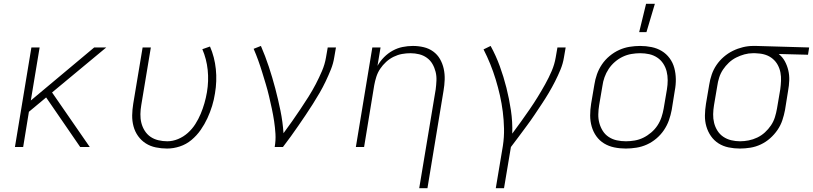

<svg xmlns="http://www.w3.org/2000/svg" viewBox="-20 -768 4247 1003"><path d="M399 0 221 -259 131 -184 101 0H58L144 -520H187L141 -243L472 -520H535L252 -285L449 0Z M853 8Q823 8 794 2Q765 -4 741.5 -19Q718 -34 701.5 -57Q685 -80 677.5 -108Q670 -136 670.5 -165.5Q671 -195 676 -226L725 -520H768L718 -219Q714 -196 713.5 -172Q713 -148 718.5 -126Q724 -104 736 -85Q748 -66 766 -53.5Q784 -41 807 -35.5Q830 -30 854 -30Q882 -30 910 -41.5Q938 -53 961 -73.5Q984 -94 1000.5 -120Q1017 -146 1028.5 -173.5Q1040 -201 1048 -229Q1056 -257 1061 -286Q1071 -345 1065 -402.5Q1059 -460 1037 -511L1077 -525Q1101 -470 1107.5 -407Q1114 -344 1103 -280Q1098 -247 1088 -214.5Q1078 -182 1063.5 -150.5Q1049 -119 1028.5 -89.5Q1008 -60 980.5 -37Q953 -14 919.5 -3Q886 8 853 8Z M1415 0Q1421 -35 1419 -68.5Q1417 -102 1412 -135Q1407 -168 1400 -200.5Q1393 -233 1385.5 -265Q1378 -297 1368.5 -328.5Q1359 -360 1349.5 -391Q1340 -422 1329 -452.5Q1318 -483 1305 -513L1343 -528Q1366 -475 1384.5 -419Q1403 -363 1418 -306Q1433 -249 1445 -190.5Q1457 -132 1461 -72Q1484 -103 1506 -134.5Q1528 -166 1549.5 -198Q1571 -230 1591.5 -262.5Q1612 -295 1629.5 -328.5Q1647 -362 1662 -397Q1677 -432 1683 -468L1692 -520H1735L1726 -468Q1721 -436 1708.5 -405Q1696 -374 1681.5 -343.5Q1667 -313 1650 -283.5Q1633 -254 1614.5 -225Q1596 -196 1577 -167.5Q1558 -139 1538.5 -111Q1519 -83 1499 -55Q1479 -27 1458 0Z M2170 215 2256 -301Q2259 -324 2260 -347.5Q2261 -371 2255.5 -393Q2250 -415 2239 -434Q2228 -453 2210 -466Q2192 -479 2170 -484.5Q2148 -490 2124 -490Q2102 -490 2080 -486Q2058 -482 2036.5 -471.5Q2015 -461 1997 -444.5Q1979 -428 1966 -408.5Q1953 -389 1946 -367Q1939 -345 1935 -323L1882 0H1839L1925 -520H1968L1952 -424Q1966 -449 1986.5 -469.5Q2007 -490 2031.5 -503.5Q2056 -517 2083 -522.5Q2110 -528 2137 -528Q2166 -528 2193.5 -521.5Q2221 -515 2243 -499Q2265 -483 2278.5 -459.5Q2292 -436 2298 -408.5Q2304 -381 2303 -352Q2302 -323 2297 -294L2213 215Z M2570 215 2607 -6Q2614 -52 2613 -96.5Q2612 -141 2606.5 -184.5Q2601 -228 2591.5 -270Q2582 -312 2569.5 -353Q2557 -394 2541 -433.5Q2525 -473 2506 -510L2543 -528Q2571 -477 2591 -422Q2611 -367 2625.5 -309.5Q2640 -252 2649 -192Q2658 -132 2656 -70Q2679 -101 2702 -133Q2725 -165 2747 -197Q2769 -229 2789 -261.5Q2809 -294 2828 -328Q2847 -362 2862 -397Q2877 -432 2883 -468L2892 -520H2935L2926 -468Q2921 -436 2908 -404.5Q2895 -373 2879.5 -342.5Q2864 -312 2846.5 -282.5Q2829 -253 2810 -224.5Q2791 -196 2772 -167.5Q2753 -139 2732 -111Q2711 -83 2690.5 -55Q2670 -27 2649 0L2613 215Z M3249 8Q3218 8 3189 2Q3160 -4 3136 -18.5Q3112 -33 3095.5 -56Q3079 -79 3071 -107Q3063 -135 3063 -165Q3063 -195 3068 -226L3085 -326Q3089 -353 3098.5 -380Q3108 -407 3124.5 -431.5Q3141 -456 3164.5 -475.5Q3188 -495 3214.5 -507Q3241 -519 3269 -523.5Q3297 -528 3324 -528Q3355 -528 3384 -522Q3413 -516 3437 -501.5Q3461 -487 3478 -464Q3495 -441 3502.5 -413Q3510 -385 3510.5 -355Q3511 -325 3505 -294L3489 -194Q3484 -167 3474.5 -140Q3465 -113 3448.5 -88.5Q3432 -64 3409 -44.5Q3386 -25 3359.5 -13Q3333 -1 3304.5 3.5Q3276 8 3249 8ZM3250 -30Q3272 -30 3295.5 -34Q3319 -38 3340.5 -48.5Q3362 -59 3381.5 -75.5Q3401 -92 3414.5 -112.5Q3428 -133 3435.5 -155.5Q3443 -178 3447 -201L3464 -301Q3468 -325 3468 -349Q3468 -373 3462.5 -395Q3457 -417 3444.5 -436Q3432 -455 3413 -467.5Q3394 -480 3371.5 -485Q3349 -490 3324 -490Q3302 -490 3278.5 -486Q3255 -482 3233 -471.5Q3211 -461 3192 -444.5Q3173 -428 3159.5 -407.5Q3146 -387 3138 -364.5Q3130 -342 3127 -319L3110 -219Q3106 -195 3105.5 -171Q3105 -147 3111 -125Q3117 -103 3129 -84Q3141 -65 3160 -52.5Q3179 -40 3202 -35Q3225 -30 3250 -30ZM3319 -600 3355 -748H3401L3357 -600Z M3845 8Q3815 8 3786 2Q3757 -4 3733.5 -19Q3710 -34 3694 -57Q3678 -80 3670 -107.5Q3662 -135 3662.5 -165Q3663 -195 3668 -226L3685 -326Q3689 -352 3698 -378.5Q3707 -405 3723 -428.5Q3739 -452 3761 -471Q3783 -490 3808.5 -502.5Q3834 -515 3861 -521.5Q3888 -528 3914 -528H3931L4207 -520L4201 -482L4048 -486Q4068 -470 4080 -448Q4092 -426 4098 -400.5Q4104 -375 4103 -348Q4102 -321 4097 -294L4081 -194Q4076 -167 4067 -140Q4058 -113 4041.5 -89Q4025 -65 4003 -45.5Q3981 -26 3954.5 -13.5Q3928 -1 3900 3.5Q3872 8 3845 8ZM3846 -30Q3868 -30 3891 -34.5Q3914 -39 3936 -49.5Q3958 -60 3976 -76.5Q3994 -93 4007.5 -113Q4021 -133 4028 -155.5Q4035 -178 4039 -201L4056 -301Q4059 -323 4060 -345.5Q4061 -368 4057 -389Q4053 -410 4043 -428.5Q4033 -447 4017 -460.5Q4001 -474 3981 -481Q3961 -488 3938 -489L3925 -490H3913Q3891 -490 3869 -484Q3847 -478 3826 -467.5Q3805 -457 3787.5 -440.5Q3770 -424 3757 -404.5Q3744 -385 3737 -363Q3730 -341 3727 -319L3710 -219Q3706 -195 3705.5 -171.5Q3705 -148 3710.5 -126Q3716 -104 3728 -85Q3740 -66 3758.5 -53.5Q3777 -41 3799.5 -35.5Q3822 -30 3846 -30Z"/></svg>

Font: Iosevka XLt Ex Obl
Style: Regular
Weight: 200
Width: 7
Italic angle: -9°
Monospace: yes
Designer: Belleve Invis
Foundry: Belleve Invis
Version: Version 32.5.0; ttfautohint (v1.8.4)